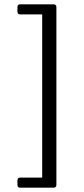

<svg xmlns="http://www.w3.org/2000/svg" viewBox="-20 -758 389 892"><path d="M74 -691Q61 -691 61 -704V-725Q61 -738 74 -738H228Q242 -738 242 -725V101Q242 114 228 114H74Q61 114 61 101V80Q61 67 74 67H176V-691Z"/></svg>

Font: Young Serif Light
Style: Regular
Weight: 300
Designer: Bastien Sozeau
Foundry: NBR — Bastien Sozeau
Version: Version 5.001